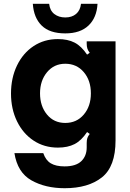

<svg xmlns="http://www.w3.org/2000/svg" viewBox="-20 -782 687 1012"><path d="M56 25H208Q221 63 248 79Q275 95 320 95Q380 95 408.5 67.5Q437 40 437 -5V-28Q437 -44 440.5 -54.5Q444 -65 453 -76L439 -86Q409 -41 373 -22.5Q337 -4 285 -4Q213 -4 157 -41Q101 -78 69.5 -143Q38 -208 38 -289Q38 -371 69.5 -436.5Q101 -502 157 -539Q213 -576 285 -576Q337 -576 373 -557.5Q409 -539 439 -494L453 -504Q444 -515 440.5 -526Q437 -537 437 -552V-564H589V-42Q589 96 517 153Q445 210 321 210Q219 210 145.5 168.5Q72 127 56 25ZM459 -290Q459 -358 421.5 -402Q384 -446 324 -446Q265 -446 228 -401.5Q191 -357 191 -290Q191 -223 227.5 -178.5Q264 -134 324 -134Q384 -134 421.5 -178Q459 -222 459 -290ZM153 -762H239Q243 -726 266.5 -708Q290 -690 324 -690Q359 -690 381 -708.5Q403 -727 407 -762H494Q490 -689 446.5 -647.5Q403 -606 324 -606Q242 -606 200 -647Q158 -688 153 -762Z"/></svg>

Font: Open Sauce Sans ExtraBold
Style: Regular
Weight: 800
Designer: Alfredo Marco Pradil
Foundry: Creative Sauce Fz LLC
Version: Version 1.477